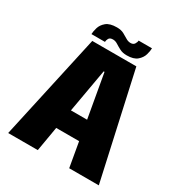

<svg xmlns="http://www.w3.org/2000/svg" viewBox="-188 -936 996 1064"><g transform="rotate(30 310.0 -404.0)"><path d="M20.5 0 169 -675H451L600.5 0H411L383.5 -157.5H237L210 0ZM259 -282.5H362.5L313.5 -560.5H308ZM374 -701Q347 -701 328.5 -710.8Q310 -720.5 295.2 -730Q280.5 -739.5 265 -739.5Q245 -739.5 238.8 -727.5Q232.5 -715.5 232.5 -705.5H146Q146.5 -722.5 153.5 -746.8Q160.5 -771 182.8 -789.8Q205 -808.5 250.5 -808.5Q277 -808.5 295 -799Q313 -789.5 327.5 -780.2Q342 -771 358 -771Q375.5 -771 383 -783.2Q390.5 -795.5 390.5 -805H476Q476 -788 469 -763.5Q462 -739 440 -720Q418 -701 374 -701Z"/></g></svg>

Font: Anybody ExtraBold
Style: Regular
Weight: 800
Designer: Tyler Finck
Foundry: Etcetera Type Company
Version: Version 1.010; ttfautohint (v1.8.3) -l 8 -r 50 -G 200 -x 14 